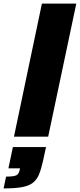

<svg xmlns="http://www.w3.org/2000/svg" viewBox="-74 -763 446 1072"><path d="M4 0 160 -743H352L195 0ZM-54 289 -40 223Q5 223 18.5 215Q32 207 36 185L38 177H-27L-2 58H183L166 136Q156 181 144 210.5Q132 240 109.5 257.5Q87 275 48 282Q9 289 -54 289Z"/></svg>

Font: Saira ExtraBold
Style: Italic
Weight: 800
Italic angle: -12°
Designer: Hector Gatti with collaboration of the Omnibus-Type team
Foundry: Omnibus-Type
Version: Version 1.100; ttfautohint (v1.8.3)